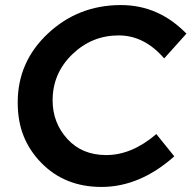

<svg xmlns="http://www.w3.org/2000/svg" viewBox="-20 -729 763 759"><path d="M381 10Q236 10 143 -85.5Q97 -132.5 73.5 -191Q50 -249.5 50 -324Q50 -485 170 -597Q290 -709 458 -709Q607 -709 717 -596L629 -498Q551 -589 449 -589Q343 -589 265.5 -514Q188 -439 188 -332Q188 -244 246 -180Q304 -116 400 -116Q501 -116 598 -199L669 -111Q533 10 381 10Z"/></svg>

Font: Argentum Sans Medium
Style: Italic
Weight: 500
Italic angle: -11°
Designer: Julieta Ulanovsky (font), Cristiano Sobral (main changes and remaster)
Foundry: Julieta Ulanovsky (font), Cristiano Sobral (main changes and remaster)
Version: Version 2.007;June 15, 2022;FontCreator 14.0.0.2814 64-bit; 